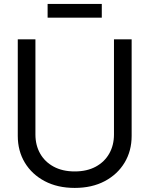

<svg xmlns="http://www.w3.org/2000/svg" viewBox="-20 -923 743 955"><path d="M351.6 11.7Q266.1 11.7 202.4 -22Q138.7 -55.7 103.5 -114Q68.4 -172.4 68.4 -247.1V-727.5H156.2V-253.9Q156.2 -200.7 179.7 -159.2Q203.1 -117.7 247.1 -94Q291 -70.3 351.6 -70.3Q412.6 -70.3 456.3 -94Q500 -117.7 523.4 -159.2Q546.9 -200.7 546.9 -253.9V-727.5H634.8V-247.1Q634.8 -172.4 599.6 -114Q564.5 -55.7 501 -22Q437.5 11.7 351.6 11.7ZM486.3 -903.3V-835H216.8V-903.3Z"/></svg>

Font: Inter Display
Style: Regular
Weight: 400
Designer: Rasmus Andersson
Foundry: rsms
Version: Version 4.001;git-9221beed3